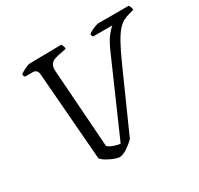

<svg xmlns="http://www.w3.org/2000/svg" viewBox="-149 -885 1104 1067"><g transform="rotate(-30 402.5 -352.0)"><path d="M332 0Q321 0 299.5 -8Q278 -16 256.5 -28.5Q235 -41 225 -54L180 -621Q179 -633 171.5 -642Q164 -651 148 -651H99Q96 -654 94 -658.5Q92 -663 92 -670Q99 -676 112 -683Q125 -690 138 -695.5Q151 -701 157 -701L362 -704Q365 -700 368.5 -691Q372 -682 372 -672L318 -661Q304 -658 290 -652.5Q276 -647 267 -632Q258 -617 261 -587L296 -92Q309 -80 333.5 -71.5Q358 -63 373 -63L577 -528Q604 -591 628 -620Q652 -649 662 -655H539Q536 -657 534 -662Q532 -667 532 -674Q540 -681 554 -688Q568 -695 581 -699.5Q594 -704 599 -704H795Q798 -700 802 -691.5Q806 -683 805 -672L776 -664Q754 -658 735.5 -648.5Q717 -639 697.5 -617Q678 -595 654.5 -552.5Q631 -510 599 -438L430 -59Q410 -39 383 -20.5Q356 -2 332 0Z"/></g></svg>

Font: Texturina Light
Style: Italic
Weight: 300
Italic angle: -11°
Designer: Guillermo Torres Carreño
Foundry: Omnibus-Type
Version: Version 1.002; ttfautohint (v1.8.3)